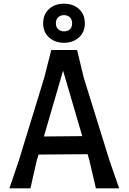

<svg xmlns="http://www.w3.org/2000/svg" viewBox="-20 -1021 697 1041"><path d="M626 0H500L465 -150L455 -185L189 -183L179 -150L145 0H31L82 -150L220 -600L258 -750H398L434 -600L574 -150ZM426 -283 322 -638 218 -281ZM214 -894Q214 -943 245.5 -972Q277 -1001 327 -1001Q377 -1001 408.5 -972Q440 -943 440 -894Q440 -847 408 -818Q376 -789 327 -789Q278 -789 246 -818Q214 -847 214 -894ZM371 -894Q371 -916 358.5 -927.5Q346 -939 327 -939Q308 -939 295.5 -927.5Q283 -916 283 -894Q283 -874 295.5 -862.5Q308 -851 327 -851Q347 -851 359 -862Q371 -873 371 -894Z"/></svg>

Font: Farro
Style: Regular
Weight: 400
Designer: Aceler Chua
Foundry: Grayscale Limited
Version: Version 1.101